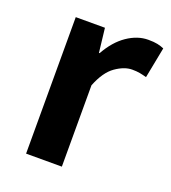

<svg xmlns="http://www.w3.org/2000/svg" viewBox="-111 -657 658 740"><g transform="rotate(20 218.5 -287.0)"><path d="M79.3 0V-559.8H199L210.4 -460.8H213.2Q243.9 -515.8 286.2 -544.7Q328.5 -573.5 372.3 -573.5Q395.7 -573.5 410.4 -570.4Q425.2 -567.2 437.4 -561.8L412.8 -435.2Q397.4 -439.4 384.5 -441.8Q371.6 -444.2 353.3 -444.2Q321.4 -444.2 285.7 -419.3Q250 -394.4 226 -333.6V0Z"/></g></svg>

Font: Noto Sans TC
Style: Regular
Weight: 100
Designer: Ryoko NISHIZUKA 西塚涼子 (kana, bopomofo & ideographs); Paul D. Hunt (Latin, Greek & Cyrillic); Sandoll Communications 산돌커뮤니
Foundry: Adobe
Version: Version 2.004;hotconv 1.0.118;makeotfexe 2.5.65603